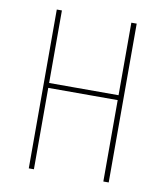

<svg xmlns="http://www.w3.org/2000/svg" viewBox="-78 -746 698 811"><g transform="rotate(10 271.0 -340.5)"><path d="M419.9 0V-349.1H122.1V0H100.1V-681.2H122.1V-370.1H419.9V-681.2H442.9V0Z"/></g></svg>

Font: Fira Sans Compressed Thin
Style: Regular
Weight: 100
Width: 1
Designer: Carrois Corporate & Edenspiekermann AG
Foundry: Carrois Corporate GbR & Edenspiekermann AG
Version: Version 4.203;PS 004.203;hotconv 1.0.88;makeotf.lib2.5.64775